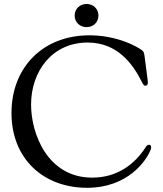

<svg xmlns="http://www.w3.org/2000/svg" viewBox="-20 -916 806 951"><path d="M411.2 14.2C613.3 14.2 704.2 -119.7 725.1 -171.9C728 -178.6 728.7 -181.8 728.7 -186.1C728.7 -197.1 722.7 -198.9 718 -198.9C712 -198.9 707 -195.7 701.7 -187.1C646.3 -101.2 560 -36.2 436.4 -36.2C216.3 -36.2 133.9 -252.8 133.9 -397.7C133.9 -563.2 238.6 -705.3 414.1 -705.3C561.4 -705.3 638.1 -600.1 683.6 -508.2C689.3 -496.8 693.9 -491.1 700.3 -491.1C708.1 -491.1 712.4 -498.2 712.4 -507.8C712.4 -517 705.3 -563.9 695.3 -642.8C692.8 -660.5 687.9 -665.1 671.5 -675.1C624.6 -704.2 535.5 -741.1 422.9 -741.1C192.8 -741.1 36.9 -582.4 36.9 -356.2C36.9 -128.6 196 14.2 411.2 14.2ZM349.8 -838.8C350.1 -805 376.1 -781.6 408.7 -781.6C441.8 -781.6 467.3 -805 467.7 -838.8C467.3 -872.9 441.8 -896.3 408.7 -896.3C376.1 -896.3 350.1 -872.9 349.8 -838.8Z"/></svg>

Font: Margiela Serif Text
Style: Regular
Weight: 400
Designer: Andreas Faust, Stefan Endress
Version: Version 1.002;FEAKit 1.0